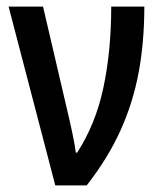

<svg xmlns="http://www.w3.org/2000/svg" viewBox="-20 -560 486 580"><path d="M6 -540H110L184 -223Q192 -190 199 -156Q206 -122 209 -99H213Q269 -185 292.5 -296Q316 -407 316 -540H416Q416 -434 399 -342Q382 -250 344 -166Q306 -82 242 0H147Z"/></svg>

Font: Avrile Sans Condensed Medium
Style: Regular
Weight: 500
Width: 3
Designer: Monotype Design Team
Foundry: Monotype Imaging Inc.
Version: Version 2.001;September 10, 2019;FontCreator 11.5.0.2425 64-